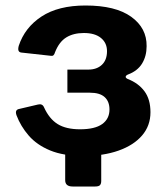

<svg xmlns="http://www.w3.org/2000/svg" viewBox="-20 -559 607 698"><path d="M244 119Q217 119 217 96V-55H348V99Q348 109 343.5 114Q339 119 326 119ZM283 8Q211 8 162.5 -12Q114 -32 84.5 -66Q55 -100 40 -140Q33 -160 50 -163L118 -179Q134 -183 140 -169Q159 -127 189.5 -108Q220 -89 271 -89Q325 -89 351.5 -108Q378 -127 378 -161Q378 -190 360.5 -206Q343 -222 307 -222H225V-306H301Q332 -306 350.5 -323.5Q369 -341 369 -373Q369 -403 347 -421Q325 -439 285 -439Q247 -439 221 -423Q195 -407 180 -369Q176 -354 166 -356L57 -368Q50 -369 47.5 -374.5Q45 -380 48 -392Q70 -459 131 -499Q192 -539 291 -539Q400 -539 457 -498Q514 -457 513 -391Q513 -355 496.5 -328Q480 -301 445 -288Q438 -285 437 -280.5Q436 -276 444 -272Q483 -257 505 -227.5Q527 -198 527 -151Q527 -102 496.5 -66.5Q466 -31 411 -11.5Q356 8 283 8Z"/></svg>

Font: Libre Franklin
Style: Bold
Weight: 700
Designer: Pablo Impallari, Rodrigo Fuenzalida, Nhung Nguyen
Foundry: Impallari Type
Version: Version 3.000